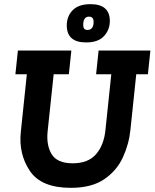

<svg xmlns="http://www.w3.org/2000/svg" viewBox="-20 -893 743 923"><path d="M394 -689Q301 -689 301 -771Q301 -815 329.5 -844Q358 -873 415 -873Q508 -873 508 -792Q508 -750 480 -719.5Q452 -689 394 -689ZM400 -749Q430 -749 430 -788Q430 -813 408 -813Q380 -813 380 -773Q380 -749 400 -749ZM454 -650H703L691 -536H635L607 -269Q600 -200 570.5 -136Q541 -72 480.5 -31Q420 10 320 10Q178 10 123.5 -71.5Q69 -153 80 -258L109 -536H54L66 -650H323L311 -536H238L209 -262Q202 -195 228.5 -151.5Q255 -108 330 -108Q404 -108 442 -152Q480 -196 487 -269L515 -536H442Z"/></svg>

Font: Zilla Slab
Style: Bold Italic
Weight: 700
Italic angle: -6°
Designer: Typotheque.com
Foundry: Typotheque type foundry
Version: Version 1.1; 2017; ttfautohint (v1.6)